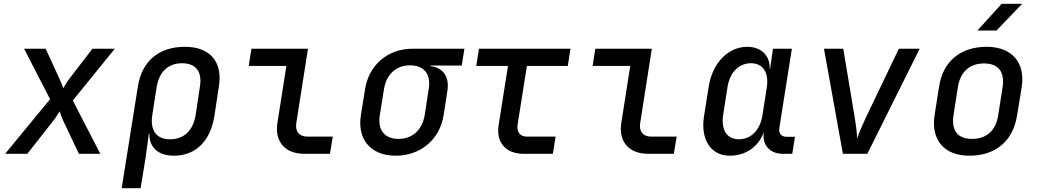

<svg xmlns="http://www.w3.org/2000/svg" viewBox="-20 -805 5440 1005"><path d="M7 0H123L259 -173C272 -188 284 -210 292 -222C296 -210 304 -188 311 -173L393 0H505L361 -279L581 -550H464L340 -389C329 -374 317 -354 311 -343C308 -354 300 -374 293 -389L219 -550H106L242 -286Z M617 180H716L742 21L759 -105H762C760 -34 808 10 890 10C1003 10 1081 -65 1102 -197L1126 -354C1146 -482 1079 -560 948 -560C812 -560 723 -485 702 -354ZM870 -76C799 -76 765 -122 777 -202L800 -349C813 -429 860 -474 933 -474C1006 -474 1040 -429 1026 -349L1004 -202C990 -121 943 -76 870 -76Z M1572 0H1707L1722 -90H1588C1546 -90 1524 -117 1531 -161L1592 -550H1296L1282 -460H1479L1432 -161C1417 -64 1472 0 1572 0Z M2051 10C2182 10 2282 -75 2302 -202L2322 -330C2333 -403 2300 -451 2233 -459V-462H2397L2411 -550H2140C2010 -550 1911 -465 1891 -339L1869 -202C1849 -75 1921 10 2051 10ZM2066 -78C1992 -78 1956 -125 1968 -202L1990 -339C2002 -415 2053 -463 2126 -463C2200 -463 2237 -417 2224 -339L2203 -202C2190 -125 2139 -78 2066 -78Z M2721 0H2874L2888 -90H2737C2703 -90 2684 -114 2689 -151L2738 -460H2952L2966 -550H2487L2473 -460H2639L2590 -150C2576 -59 2627 0 2721 0Z M3372 0H3507L3522 -90H3388C3346 -90 3324 -117 3331 -161L3392 -550H3096L3082 -460H3279L3232 -161C3217 -64 3272 0 3372 0Z M3800 10C3885 10 3953 -39 3978 -115C3968 -48 4008 0 4077 0H4127L4141 -89H4096C4071 -89 4055 -107 4059 -133L4125 -550H4026L4011 -445H4009C4011 -514 3965 -560 3891 -560C3792 -560 3710 -476 3690 -354L3665 -196C3646 -74 3701 10 3800 10ZM3848 -76C3785 -76 3754 -124 3765 -202L3788 -349C3800 -426 3847 -474 3911 -474C3973 -474 4005 -426 3994 -349L3971 -202C3959 -124 3911 -76 3848 -76Z M4392 0H4520L4794 -550H4685L4512 -189C4492 -146 4473 -102 4466 -78C4467 -102 4461 -146 4454 -189L4394 -550H4293Z M5096 -645H5196L5330 -785H5223ZM5054 10C5192 10 5283 -67 5304 -202L5328 -349C5348 -478 5276 -560 5145 -560C5006 -560 4915 -483 4895 -349L4872 -202C4852 -72 4923 10 5054 10ZM5068 -78C4993 -78 4959 -121 4971 -202L4994 -349C5006 -429 5056 -473 5131 -473C5206 -473 5240 -429 5228 -349L5205 -202C5193 -121 5143 -78 5068 -78Z"/></svg>

Font: JetBrains Mono Medium
Style: Italic
Weight: 436
Italic angle: -9°
Monospace: yes
Designer: Philipp Nurullin, Konstantin Bulenkov
Foundry: JetBrains
Version: Version 2.305